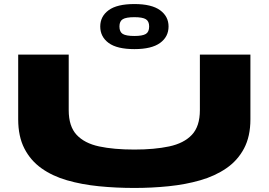

<svg xmlns="http://www.w3.org/2000/svg" viewBox="-20 -910 1329 950"><path d="M969 -365V-640H1219V-320Q1219 -235 1187.5 -175.5Q1156 -116 1100 -77.5Q1044 -39 971 -18Q898 3 814.5 11.5Q731 20 645 20Q554 20 469 11.5Q384 3 311.5 -18Q239 -39 185 -77.5Q131 -116 100.5 -175.5Q70 -235 70 -320V-640H320V-365Q320 -285 359 -243Q398 -201 470.5 -185.5Q543 -170 645 -170Q744 -170 817 -185.5Q890 -201 929.5 -243Q969 -285 969 -365ZM645 -667Q559 -667 517.5 -697.5Q476 -728 476 -779Q476 -829 517.5 -859.5Q559 -890 645 -890Q730 -890 772 -859.5Q814 -829 814 -779Q814 -728 772 -697.5Q730 -667 645 -667ZM645 -732Q685 -732 701.5 -742Q718 -752 718 -779Q718 -805 701.5 -815Q685 -825 645 -825Q604 -825 587.5 -815Q571 -805 571 -779Q571 -752 587.5 -742Q604 -732 645 -732Z"/></svg>

Font: Syne ExtraBold
Style: Regular
Weight: 800
Designer: Lucas Descroix
Foundry: Bonjour Monde
Version: Version 2.200; ttfautohint (v1.8.4)